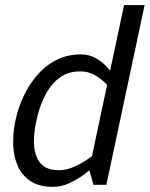

<svg xmlns="http://www.w3.org/2000/svg" viewBox="-20 -720 583 748"><path d="M327.3 -60 463.3 -700H543.3L409.3 -70ZM327.3 -60 409.3 -70 394.3 0H344.3ZM388.8 -153.3 413.8 -145Q413.8 -145 401.2 -129.5Q388.5 -114 366.1 -91.2Q343.7 -68.5 314.8 -45.8Q285.8 -23 252.8 -7.5Q219.7 8 186.7 8L209.8 -57Q234.8 -57 260 -66.8Q285.2 -76.7 308.4 -91.2Q331.7 -105.7 349.5 -119.7Q367.3 -133.7 378.1 -143.5Q388.8 -153.3 388.8 -153.3ZM430.3 -346.7Q430.3 -346.7 420.3 -361.2Q410.3 -375.7 392.3 -394.3Q374.3 -413 349.1 -427.5Q323.8 -442 292.5 -442L295.7 -508Q328.7 -508 355.1 -492.5Q381.5 -477 401.1 -454.2Q420.7 -431.5 433.2 -408.8Q445.8 -386 452.2 -370.5Q458.7 -355 458.7 -355ZM292.5 -442Q253.7 -442 225.2 -425.7Q196.7 -409.3 176.1 -381.2Q155.5 -353.2 142.3 -319.2Q129.2 -285.3 122 -250Q113.8 -214.7 112.4 -180.2Q111 -145.8 119.4 -117.8Q127.8 -89.7 149.4 -73.3Q171 -57 209.8 -57L186.7 8Q133 8 99.6 -14Q66.2 -36 49.5 -73Q32.8 -110 31.4 -156Q30 -202 40 -250Q50 -298 71.4 -344Q92.8 -390 124.6 -427Q156.3 -464 199.2 -486Q242 -508 295.7 -508Z"/></svg>

Font: Epunda Sans Light
Style: Italic
Weight: 300
Italic angle: -12.0243°
Designer: Simon Atzbach
Foundry: typofactur
Version: Version 2.204